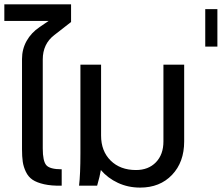

<svg xmlns="http://www.w3.org/2000/svg" viewBox="-58 -852 1018 881"><path d="M138.2 -579.1V-170.9Q138.2 -112.8 154.5 -94Q170.9 -75.2 225.1 -75.2V0Q177.7 1 144.3 -6.6Q110.8 -14.2 91.3 -27.3Q71.8 -40.5 60.8 -63.5Q49.8 -86.4 46.4 -109.9Q43 -133.3 43 -167V-581.1Q43 -626.5 64.2 -664.3Q85.4 -702.1 124 -728L165 -755.9H-38.1V-832H268.1V-751L190.9 -690.9Q138.2 -650.4 138.2 -579.1Z M387.7 0H304.7Q311 -50.8 311 -148.9V-555.2H405.8V-230Q405.8 -158.7 449.7 -115.2Q493.7 -71.8 565.9 -71.8Q623 -71.8 657.5 -107.4Q691.9 -143.1 691.9 -203.1V-555.2H787.1V-203.1Q787.1 -107.9 731.4 -49.6Q675.8 8.8 585 8.8Q529.8 8.8 483.2 -12.9Q436.5 -34.7 404.8 -71.8Q400.4 -43.9 387.7 0Z M883.8 -638.2V-810.1H939.5V-638.2Z"/></svg>

Font: LT Superior Med
Style: Regular
Weight: 500
Designer: Daniel Lyons
Foundry: LyonsType
Version: Version 1.000